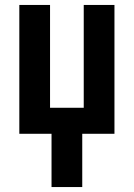

<svg xmlns="http://www.w3.org/2000/svg" viewBox="-20 -540 540 775"><path d="M188 215V0H58V-520H182V-105H318V-520H442V0H312V215Z"/></svg>

Font: Iosevka SS18 Extrabold
Style: Regular
Weight: 800
Monospace: yes
Designer: Belleve Invis
Foundry: Belleve Invis
Version: Version 25.1.1; ttfautohint (v1.8.4)